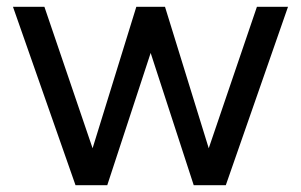

<svg xmlns="http://www.w3.org/2000/svg" viewBox="-20 -542 882 562"><path d="M547 0 421 -387 294 0H201L18 -522H110L251 -108L379 -522H463L591 -108L732 -522H823L641 0Z"/></svg>

Font: YasnoRaleway Medium
Style: Regular
Weight: 500
Designer: Matt McInerney, Pablo Impallari, Rodrigo Fuenzalida
Foundry: Matt McInerney, Pablo Impallari, Rodrigo Fuenzalida
Version: Version 4.026